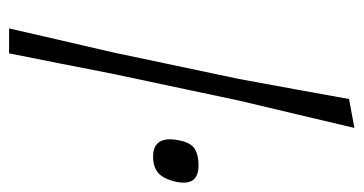

<svg xmlns="http://www.w3.org/2000/svg" viewBox="-204 -576 781 412"><g transform="rotate(90 186.0 -370.5)"><path d="M41.5 0Q54.5 -56 66.2 -107.5Q78 -159 92.5 -221L150 -493.5Q161.5 -557 172.5 -616.2Q183.5 -675.5 193 -729.5L255 -741Q240.5 -680 226.2 -619Q212 -558 196.5 -494L138.5 -220.5Q126.5 -159.5 116.5 -108Q106.5 -56.5 95 0ZM316.5 -309Q268 -309 283 -371Q288.5 -392 301.2 -399.2Q314 -406.5 335.5 -406.5Q381 -406.5 370.5 -358Q364.5 -331.5 351.8 -320.2Q339 -309 316.5 -309Z"/></g></svg>

Font: Commissioner Loud ExtraLight
Style: Italic
Weight: 200
Italic angle: -12°
Designer: Kostas Bartsokas
Foundry: Kostas Bartsokas
Version: Version 1.000; ttfautohint (v1.8.3)